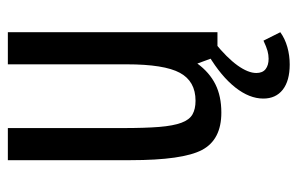

<svg xmlns="http://www.w3.org/2000/svg" viewBox="-156 -424 765 494"><g transform="rotate(-90 227.0 -176.5)"><path d="M145 -539.3H62.4V-223.3Q62.4 -89.9 88.6 -39.9Q114.9 10 184.7 10Q226.9 10 257.4 -5.2Q288 -20.4 311 -51.7L329.9 0H391.6V-539.3H309V-233.7Q309 -136.9 287.1 -96.6Q265.3 -56.4 215.3 -56.4Q193.9 -56.4 180.1 -64.3Q166.3 -72.1 158.6 -92.9Q150.9 -113.6 147.9 -150.1Q145 -186.7 145 -244.1ZM369.9 118.4Q353.7 126 343.6 128.8Q333.4 131.6 323.3 131.6Q306.7 131.6 296.7 123.9Q286.7 116.1 286.7 100Q286.7 78.9 306.2 51.6Q325.7 24.4 364.7 -7.1L332 -22.9Q278 9.7 249.4 46Q220.9 82.3 220.9 117.9Q220.9 150.1 243.7 168Q266.6 185.9 308.6 185.9Q332 185.9 353.5 179.8Q375 173.7 391.6 161.7Z"/></g></svg>

Font: Secuela Black
Style: Regular
Weight: 900
Designer: Fernando Haro
Foundry: deFharo
Version: Version 1.704